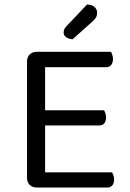

<svg xmlns="http://www.w3.org/2000/svg" viewBox="-20 -840 582 860"><path d="M145 0Q125 0 113 -12Q101 -24 101 -44V-564Q101 -584 113 -596Q125 -608 145 -608H477Q480 -603 483 -594.5Q486 -586 486 -576Q486 -559 478 -549Q470 -539 455 -539H182V-346H446Q449 -341 452 -332.5Q455 -324 455 -314Q455 -297 447 -287.5Q439 -278 424 -278H182V-68H482Q485 -63 488 -55Q491 -47 491 -36Q491 -19 483 -9.5Q475 0 460 0ZM370 -820Q392 -819 403.5 -808.5Q415 -798 415 -784Q415 -770 409.5 -761Q404 -752 390 -740L305 -664Q286 -666 275.5 -674Q265 -682 265 -694Q265 -704 269 -711Q273 -718 279 -724Z"/></svg>

Font: Baloo Thambi 2
Style: Regular
Weight: 400
Designer: Aadarsh Rajan and Ek Type
Foundry: Ek Type
Version: Version 1.640;hotconv 1.0.111;makeotfexe 2.5.65597; ttfautoh